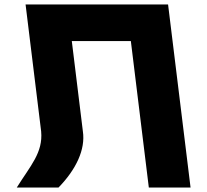

<svg xmlns="http://www.w3.org/2000/svg" viewBox="-20 -845 934 865"><path d="M353.4 -253 303.5 -660H569.5L650.5 0H838.5L737.2 -825H549.2H283.2H95.2L165.4 -253C174.2 -157 117.3 -99 55.5 0H243.5C323.4 -82 365.4 -172 353.4 -253Z"/></svg>

Font: Hussar
Style: BdOpOblOne
Weight: 700
Foundry: Cannot Into Space Fonts
Version: Version 2.00